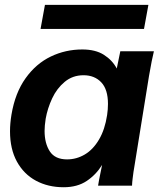

<svg xmlns="http://www.w3.org/2000/svg" viewBox="-20 -760 650 786"><path d="M21 -222.5Q21 -255 27 -291Q42 -380 84.8 -439.8Q127.5 -499.5 187.8 -528.5Q248 -557.5 317 -557.5Q371 -557.5 405.5 -535.5Q440 -513.5 458 -479.5L472.5 -550H610Q602 -518.5 590 -449L529 -71.5L526.5 -56.5Q524.5 -42 522.8 -28Q521 -14 520.5 0H381.5Q384 -17.5 393.5 -63L398 -85Q373.5 -45 335 -19.2Q296.5 6.5 240.5 6.5Q177 6.5 127.2 -20.2Q77.5 -47 49.2 -98.5Q21 -150 21 -222.5ZM418.5 -289Q422 -312 422 -334.5Q422 -394 394.5 -423Q367 -452 322 -452Q277.5 -452 245 -425Q212.5 -398 193.5 -357.2Q174.5 -316.5 167 -274Q162.5 -245 162.5 -224Q162.5 -173 184 -140.2Q205.5 -107.5 254.5 -107.5Q293 -107.5 327 -127.5Q361 -147.5 385.2 -188.5Q409.5 -229.5 418.5 -289ZM164 -740H587.5L569.5 -641.5H146Z"/></svg>

Font: JuliaMono ExtraBold
Style: Italic
Weight: 800
Italic angle: -9°
Monospace: yes
Designer: cormullion
Foundry: corm
Version: Version 0.057; ttfautohint (v1.8.4)